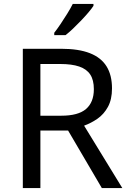

<svg xmlns="http://www.w3.org/2000/svg" viewBox="-20 -964 662 984"><path d="M294 -714Q383 -714 440.5 -691.5Q498 -669 526 -624Q554 -579 554 -511Q554 -454 533 -416Q512 -378 479.5 -355.5Q447 -333 411 -320L607 0H502L329 -295H187V0H97V-714ZM289 -636H187V-371H294Q381 -371 421 -405.5Q461 -440 461 -507Q461 -554 442.5 -582Q424 -610 386 -623Q348 -636 289 -636ZM459 -934Q450 -920 433 -900Q416 -880 395.5 -858.5Q375 -837 354.5 -817.5Q334 -798 316 -784H258V-796Q273 -815 290.5 -841Q308 -867 325 -894.5Q342 -922 353 -944H459Z"/></svg>

Font: Noto Sans Lao Looped
Style: Regular
Weight: 400
Designer: Mark Frömberg, Ben Mitchell
Foundry: The Fontpad Ltd
Version: Version 1.001